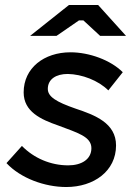

<svg xmlns="http://www.w3.org/2000/svg" viewBox="-20 -740 544 771"><path d="M246 11C357 11 446 -53 446 -156C446 -246 361 -278 283 -304C205 -331 172 -352 172 -383C172 -422 205 -443 252 -443C309 -442 375 -417 415 -377L473 -450C424 -499 338 -530 263 -530C157 -530 75 -467 75 -369C75 -291 145 -260 214 -236C290 -207 347 -192 347 -145C347 -100 307 -76 254 -76C183 -76 116 -105 68 -154L6 -85C63 -24 160 11 246 11ZM486 -596 374 -720H257L101 -596H207L297 -658H315L382 -596Z"/></svg>

Font: Fixel Display 20240404 Medium
Style: Italic
Weight: 500
Italic angle: -10°
Designer: AlfaBravo + MacPaw
Foundry: Kyrylo Tkachov, Marchela Mozhyna, Serhii Makarenko, Maria Weinstein, Zakhar Kryvoshyya
Version: Version 1.211;Glyphs 3.2 (3225)